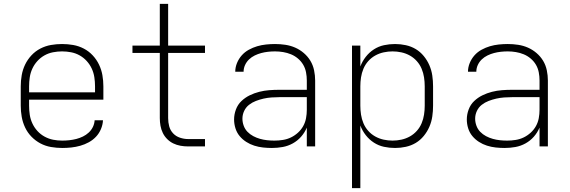

<svg xmlns="http://www.w3.org/2000/svg" viewBox="-20 -755 2940 990"><path d="M301 8Q272 8 243 3Q214 -2 188.5 -15.5Q163 -29 142.5 -50Q122 -71 109.5 -97.5Q97 -124 92 -152.5Q87 -181 87 -210V-310Q87 -339 92 -367.5Q97 -396 109.5 -422Q122 -448 142 -469.5Q162 -491 188 -504.5Q214 -518 242.5 -523Q271 -528 300 -528Q329 -528 357.5 -523Q386 -518 412 -504.5Q438 -491 458 -469.5Q478 -448 490.5 -422Q503 -396 508 -367.5Q513 -339 513 -310V-241H130V-210Q130 -186 133.5 -163Q137 -140 147 -118.5Q157 -97 173 -79.5Q189 -62 210 -50.5Q231 -39 254 -34.5Q277 -30 301 -30Q319 -30 337.5 -32Q356 -34 373.5 -38.5Q391 -43 407.5 -51Q424 -59 437.5 -71.5Q451 -84 459 -100.5Q467 -117 468 -135H511Q510 -112 500.5 -89.5Q491 -67 475 -50Q459 -33 438 -21.5Q417 -10 394 -3.5Q371 3 347.5 5.5Q324 8 301 8ZM130 -279H470V-310Q470 -333 466.5 -356.5Q463 -380 453 -401.5Q443 -423 427 -440.5Q411 -458 390.5 -469.5Q370 -481 346.5 -485.5Q323 -490 300 -490Q277 -490 253.5 -485.5Q230 -481 209.5 -469.5Q189 -458 173 -440.5Q157 -423 147 -401.5Q137 -380 133.5 -356.5Q130 -333 130 -310Z M1037 0H950Q930 0 910.5 -3.5Q891 -7 873.5 -15.5Q856 -24 842 -38Q828 -52 819.5 -69.5Q811 -87 807.5 -106.5Q804 -126 804 -146V-482H663V-520H804V-735H847V-520H1037V-482H847V-146Q847 -124 852.5 -103.5Q858 -83 872.5 -67.5Q887 -52 908 -45Q929 -38 950 -38H1037Z M1382 8Q1359 8 1336 5.5Q1313 3 1291 -4Q1269 -11 1249.5 -23.5Q1230 -36 1215.5 -53.5Q1201 -71 1194 -93.5Q1187 -116 1187 -139Q1187 -165 1196.5 -190.5Q1206 -216 1225 -234Q1244 -252 1267.5 -263.5Q1291 -275 1316.5 -281.5Q1342 -288 1368 -290Q1394 -292 1420 -292H1562V-340Q1562 -361 1558 -382Q1554 -403 1543.5 -421Q1533 -439 1516.5 -453Q1500 -467 1480.5 -475Q1461 -483 1440 -486.5Q1419 -490 1398 -490Q1380 -490 1362 -488Q1344 -486 1327 -481.5Q1310 -477 1293.5 -469Q1277 -461 1264 -448.5Q1251 -436 1243.5 -419.5Q1236 -403 1236 -385H1193Q1193 -408 1202 -430Q1211 -452 1226.5 -469.5Q1242 -487 1263 -498.5Q1284 -510 1306 -516.5Q1328 -523 1351.5 -525.5Q1375 -528 1398 -528Q1425 -528 1451.5 -524Q1478 -520 1502 -509.5Q1526 -499 1546.5 -481.5Q1567 -464 1580.5 -441.5Q1594 -419 1599.5 -392.5Q1605 -366 1605 -340V0H1562V-97Q1551 -71 1532.5 -50Q1514 -29 1489.5 -15.5Q1465 -2 1437.5 3Q1410 8 1382 8ZM1395 -30Q1417 -30 1439 -33.5Q1461 -37 1480.5 -46.5Q1500 -56 1516.5 -71Q1533 -86 1543.5 -105Q1554 -124 1558 -145.5Q1562 -167 1562 -189V-254H1420Q1400 -254 1379.5 -252.5Q1359 -251 1339 -246.5Q1319 -242 1299.5 -234.5Q1280 -227 1264 -214.5Q1248 -202 1239 -183Q1230 -164 1230 -143Q1230 -125 1236.5 -107Q1243 -89 1256 -75.5Q1269 -62 1286 -53Q1303 -44 1321 -39Q1339 -34 1357.5 -32Q1376 -30 1395 -30Z M1795 215V-520H1838V-412Q1848 -439 1866 -462Q1884 -485 1908 -500.5Q1932 -516 1960 -522Q1988 -528 2017 -528Q2045 -528 2072.5 -522Q2100 -516 2123.5 -502Q2147 -488 2165 -466Q2183 -444 2194 -418.5Q2205 -393 2209 -365.5Q2213 -338 2213 -310V-210Q2213 -182 2209 -154.5Q2205 -127 2194 -101.5Q2183 -76 2165 -54Q2147 -32 2123.5 -18Q2100 -4 2072.5 2Q2045 8 2017 8Q1988 8 1960 2Q1932 -4 1908 -19.5Q1884 -35 1866 -58Q1848 -81 1838 -108V215ZM2004 -30Q2027 -30 2050 -35Q2073 -40 2093.5 -51.5Q2114 -63 2129.5 -80.5Q2145 -98 2154 -119.5Q2163 -141 2166.5 -164Q2170 -187 2170 -210V-310Q2170 -333 2166.5 -356Q2163 -379 2154 -400.5Q2145 -422 2129.5 -439.5Q2114 -457 2093.5 -468.5Q2073 -480 2050 -485Q2027 -490 2004 -490Q1981 -490 1958 -485Q1935 -480 1914.5 -468.5Q1894 -457 1878.5 -439.5Q1863 -422 1854 -400.5Q1845 -379 1841.5 -356Q1838 -333 1838 -310V-210Q1838 -187 1841.5 -164Q1845 -141 1854 -119.5Q1863 -98 1878.5 -80.5Q1894 -63 1914.5 -51.5Q1935 -40 1958 -35Q1981 -30 2004 -30Z M2582 8Q2559 8 2536 5.5Q2513 3 2491 -4Q2469 -11 2449.5 -23.5Q2430 -36 2415.5 -53.5Q2401 -71 2394 -93.5Q2387 -116 2387 -139Q2387 -165 2396.5 -190.5Q2406 -216 2425 -234Q2444 -252 2467.5 -263.5Q2491 -275 2516.5 -281.5Q2542 -288 2568 -290Q2594 -292 2620 -292H2762V-340Q2762 -361 2758 -382Q2754 -403 2743.5 -421Q2733 -439 2716.5 -453Q2700 -467 2680.5 -475Q2661 -483 2640 -486.5Q2619 -490 2598 -490Q2580 -490 2562 -488Q2544 -486 2527 -481.5Q2510 -477 2493.5 -469Q2477 -461 2464 -448.5Q2451 -436 2443.5 -419.5Q2436 -403 2436 -385H2393Q2393 -408 2402 -430Q2411 -452 2426.5 -469.5Q2442 -487 2463 -498.5Q2484 -510 2506 -516.5Q2528 -523 2551.5 -525.5Q2575 -528 2598 -528Q2625 -528 2651.5 -524Q2678 -520 2702 -509.5Q2726 -499 2746.5 -481.5Q2767 -464 2780.5 -441.5Q2794 -419 2799.5 -392.5Q2805 -366 2805 -340V0H2762V-97Q2751 -71 2732.5 -50Q2714 -29 2689.5 -15.5Q2665 -2 2637.5 3Q2610 8 2582 8ZM2595 -30Q2617 -30 2639 -33.5Q2661 -37 2680.5 -46.5Q2700 -56 2716.5 -71Q2733 -86 2743.5 -105Q2754 -124 2758 -145.5Q2762 -167 2762 -189V-254H2620Q2600 -254 2579.5 -252.5Q2559 -251 2539 -246.5Q2519 -242 2499.5 -234.5Q2480 -227 2464 -214.5Q2448 -202 2439 -183Q2430 -164 2430 -143Q2430 -125 2436.5 -107Q2443 -89 2456 -75.5Q2469 -62 2486 -53Q2503 -44 2521 -39Q2539 -34 2557.5 -32Q2576 -30 2595 -30Z"/></svg>

Font: Iosevka Aile Extralight
Style: Regular
Weight: 200
Designer: Belleve Invis
Foundry: Belleve Invis
Version: Version 31.1.0; ttfautohint (v1.8.4)